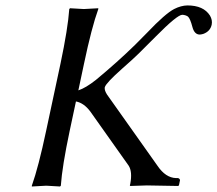

<svg xmlns="http://www.w3.org/2000/svg" viewBox="-20 -678 794 701"><path d="M664.1 -658.2Q723.1 -658.2 746.6 -621.1Q756.3 -604.5 752.9 -587.9Q747.6 -563.5 722.2 -554.2Q715.3 -552.2 709.5 -551.8Q689.9 -551.8 682.6 -579.1Q674.3 -610.8 666 -617.7Q657.2 -623.5 645.5 -624Q627 -624 547.9 -543.9Q500.5 -496.1 486.8 -482.9Q464.8 -461.4 425.8 -427.2Q367.2 -375 362.8 -359.9Q362.3 -358.4 362.3 -357.9Q361.3 -347.7 370.6 -333L554.7 -73.2Q584.5 -28.8 623 -27.8H629.9Q636.7 -25.9 637.2 -20L633.3 -1L629.9 1Q628.9 1 516.1 -1L455.6 1L454.1 -1L455.6 -6.8Q463.9 -51.3 449.7 -73.2L309.6 -271Q286.1 -302.2 257.3 -307.6L234.4 -200.2Q207 -70.8 202.1 0L199.2 2.9Q197.3 2.9 148.9 0L96.2 2.9V0Q120.6 -68.8 148.4 -200.2L200.7 -444.8Q228 -574.2 232.9 -645L235.8 -647.9Q237.8 -647.9 286.1 -645L338.9 -647.9V-645Q314.5 -577.6 286.6 -444.8L266.1 -348.1Q293 -356.9 330.1 -386.2Q409.2 -451.7 473.1 -514.2Q488.8 -529.3 518.1 -559.6Q583 -627.9 615.7 -645Q640.6 -657.7 664.1 -658.2Z"/></svg>

Font: Linux Biolinum Capitals O
Style: Italic Samll Caps
Weight: 400
Italic angle: -12°
Designer: Philipp H. Poll
Foundry: Philipp H. Poll
Version: Version 0.6.2